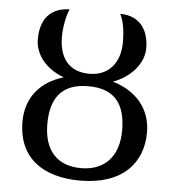

<svg xmlns="http://www.w3.org/2000/svg" viewBox="-52 -773 758 831"><g transform="rotate(5 326.5 -357.0)"><path d="M326 10C512 10 597 -92 597 -222C597 -327 532 -399 431 -429C512 -459 562 -523 562 -585C562 -660 526 -724 437 -724C450 -697 459 -663 459 -602C459 -512 409 -454 326 -454C234 -454 194 -516 194 -603C194 -645 204 -697 217 -724C156 -724 91 -692 91 -584C91 -517 139 -458 217 -429C116 -399 56 -327 56 -223C56 -63 167 10 326 10ZM326 -44C219 -44 164 -110 164 -222C164 -334 211 -400 327 -400C444 -400 489 -334 489 -222C489 -105 424 -44 326 -44Z"/></g></svg>

Font: Noto Serif
Style: Regular
Weight: 400
Designer: Monotype Design Team
Foundry: Monotype Imaging Inc.
Version: Version 2.015